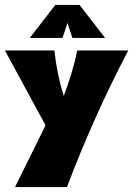

<svg xmlns="http://www.w3.org/2000/svg" viewBox="-20 -580 547 780"><path d="M0 -375H201Q206 -327 215.5 -281Q225 -235 239 -190Q256 -235 270 -281Q284 -327 294 -375H501Q430 -239 368 -101Q306 37 252 180H41L165 -71ZM407 -426H274L254 -487L234 -426H101L205 -560H303Z"/></svg>

Font: CAT Rhythmus
Style: Regular
Weight: 400
Designer: Peter Wiegel nach alter Vorlage
Foundry: Peter Wiegel
Version: 1.000